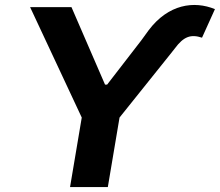

<svg xmlns="http://www.w3.org/2000/svg" viewBox="-20 -756 889 776"><path d="M580.6 -633.5 551.5 -593.4 413 -414.1H404.5L268.8 -727.3H101.6L310.4 -280.9L263.1 0H415.8L463.1 -280.9L668.7 -537.6L686.4 -560C722.3 -608.7 751.4 -618.6 796.5 -603.7L848.7 -719.1C764.6 -753.6 660.5 -739.7 580.6 -633.5Z"/></svg>

Font: TID UI
Style: Bold Italic
Weight: 700
Italic angle: -9.39999°
Designer: The TID Project Authors
Foundry: Bakken & Bæck
Version: Version 1.001;hotconv 1.0.109;makeotfexe 2.5.65596